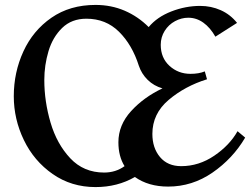

<svg xmlns="http://www.w3.org/2000/svg" viewBox="-20 -747 1016 780"><path d="M584 -637Q618 -678 676 -700.5Q734 -723 793 -723Q838 -723 877 -705.5Q916 -688 943 -654L855 -598Q834 -635 806 -655Q778 -675 745 -675Q717 -675 691 -661Q665 -647 649 -621.5Q633 -596 633 -565Q633 -512 668.5 -479.5Q704 -447 754 -447Q788 -447 812 -457L821 -425Q731 -397 665 -341Q599 -285 599 -203Q599 -146 630 -109Q661 -72 716 -72Q788 -72 850.5 -114.5Q913 -157 945 -214L976 -188Q926 -103 843.5 -46Q761 11 663 11Q583 11 528 -28Q457 13 368 13Q270 13 194 -40Q118 -93 77 -178Q36 -263 36 -356Q36 -453 75 -538Q114 -623 189 -675Q264 -727 368 -727Q432 -727 486.5 -703.5Q541 -680 584 -637ZM160 -422Q160 -335 185.5 -248.5Q211 -162 265.5 -104Q320 -46 403 -46Q450 -46 486 -72Q461 -112 461 -169Q461 -239 512.5 -295.5Q564 -352 640 -388Q605 -398 580 -422.5Q555 -447 544 -480Q517 -565 463.5 -618Q410 -671 331 -671Q271 -671 232.5 -633.5Q194 -596 177 -539Q160 -482 160 -422Z"/></svg>

Font: Amita
Style: Bold
Weight: 700
Designer: Eduardo Rodriguez Tunni, Modular Infotech, Brian J. Bonislawsky
Foundry: Eduardo Rodriguez Tunni, Modular Infotech, Brian J. Bonislawsky
Version: Version 1.003